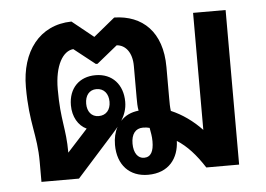

<svg xmlns="http://www.w3.org/2000/svg" viewBox="-45 -622 953 688"><g transform="rotate(-5 431.5 -278.0)"><path d="M461 8C537 8 572 -43 574 -104C610 -81 640 -48 671 0H789V-556H672V-135C640 -169 602 -196 562 -213C560 -227 560 -242 560 -259V-371C560 -498 490 -562 389 -564L312 -501L235 -563C119 -561 52 -470 52 -343C52 -211 78 -171 78 -72V0H213L343 -145C352 -155 360 -164 367 -173C357 -155 352 -133 352 -109C352 -36 395 8 461 8ZM165 -325C165 -412 196 -461 233 -464L309 -404H315L389 -464C421 -462 444 -433 444 -385V-272C444 -255 444 -238 447 -224C420 -221 398 -211 382 -193C394 -213 402 -234 402 -260C402 -321 365 -364 304 -364C246 -364 207 -326 207 -264C207 -223 226 -190 256 -176L183 -96C183 -185 165 -212 165 -325ZM303 -217C277 -217 262 -237 262 -265C262 -294 277 -314 303 -314C330 -314 346 -294 346 -265C346 -236 330 -217 303 -217ZM452 -54C430 -54 415 -74 415 -108C415 -142 430 -162 457 -162C466 -162 474 -161 481 -159C484 -141 487 -129 487 -110C487 -75 477 -54 452 -54Z"/></g></svg>

Font: Noto Sans Thai Looped SemiCondensed SemiBold
Style: Regular
Weight: 600
Width: 4
Designer: Sasikarn Vongin, Ben Mitchell
Foundry: The Fontpad Ltd
Version: Version 1.001